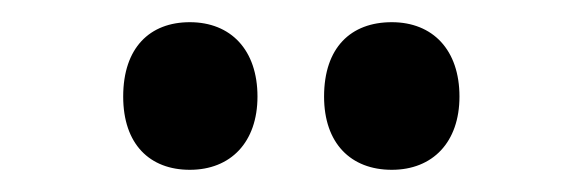

<svg xmlns="http://www.w3.org/2000/svg" viewBox="-20 -768 525 173"><path d="M91 -681C91 -638 115 -615 151 -615C188 -615 212 -640 212 -681C212 -723 188 -748 151 -748C115 -748 91 -725 91 -681ZM272 -681C272 -639 296 -615 333 -615C370 -615 394 -640 394 -681C394 -723 370 -748 333 -748C296 -748 272 -725 272 -681Z"/></svg>

Font: Noto Sans Arabic UI XCn
Style: Bold
Weight: 700
Width: 2
Designer: Monotype Design Team, Nadine Chahine and Nizar Qandah
Foundry: Monotype Imaging Inc.
Version: Version 2.010